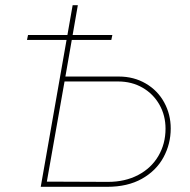

<svg xmlns="http://www.w3.org/2000/svg" viewBox="-20 -720 733 740"><path d="M151 -20 396 -19Q462 -19 512.5 -45.5Q563 -72 590.5 -119Q618 -166 618 -224Q618 -275 594.5 -316.5Q571 -358 529.5 -382Q488 -406 435 -406H216L220 -425H438Q496 -425 542 -398Q588 -371 613 -325Q638 -279 638 -225Q638 -165 610 -113.5Q582 -62 527 -31Q472 0 393 0H148ZM260 -700H280L231 -419L230 -413L157 0H137ZM88 -585H413L409 -566H84Z"/></svg>

Font: Fixel Italic Variable Display Thin
Style: Italic
Weight: 100
Italic angle: -10°
Designer: AlfaBravo + MacPaw
Foundry: Kyrylo Tkachov, Marchela Mozhyna, Serhii Makarenko, Maria Weinstein, Zakhar Kryvoshyya
Version: Version 1.210;Glyphs 3.2 (3217)